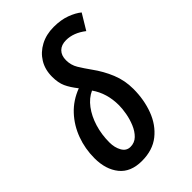

<svg xmlns="http://www.w3.org/2000/svg" viewBox="-231 -849 945 945"><g transform="rotate(-45 241.0 -377.0)"><path d="M175 10Q97 10 58 -38.5Q19 -87 19 -165Q19 -231 41 -290.5Q63 -350 105 -395Q147 -440 208 -463Q181 -497 168 -525.5Q155 -554 155 -596Q155 -646 178 -683.5Q201 -721 241.5 -742.5Q282 -764 334 -764Q384 -764 421.5 -750Q459 -736 482 -717L433 -636Q383 -675 331 -675Q298 -675 279.5 -656.5Q261 -638 261 -605Q261 -571 278 -543Q295 -515 318 -483Q353 -435 374.5 -382.5Q396 -330 396 -271Q396 -196 372 -132Q348 -68 299 -29Q250 10 175 10ZM184 -79Q213 -79 233 -98.5Q253 -118 265.5 -148Q278 -178 283.5 -209.5Q289 -241 289 -264Q289 -348 246 -409Q210 -393 183 -357Q156 -321 141 -272Q126 -223 126 -168Q126 -132 141 -105.5Q156 -79 184 -79Z"/></g></svg>

Font: Noto Sans ExtraCondensed SemiBold
Style: Italic
Weight: 600
Width: 2
Italic angle: -12°
Designer: Monotype Design Team
Foundry: Monotype Imaging Inc.
Version: Version 2.013; ttfautohint (v1.8.4.7-5d5b)